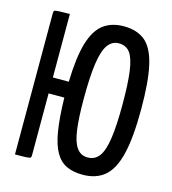

<svg xmlns="http://www.w3.org/2000/svg" viewBox="-108 -798 803 897"><g transform="rotate(15 294.0 -350.0)"><path d="M373 10Q328 10 295.5 -5Q263 -20 242 -56Q221 -92 210.5 -155.5Q200 -219 198 -316H122V-16Q122 -8 119 -5Q116 -2 100 -1Q84 0 44 0V-684Q44 -692 47.5 -695Q51 -698 67.5 -699Q84 -700 122 -700V-393H199Q202 -511 222.5 -580.5Q243 -650 282.5 -680Q322 -710 381 -710Q445 -710 484 -678Q523 -646 541 -569Q559 -492 559 -357Q559 -219 539.5 -139Q520 -59 479 -24.5Q438 10 373 10ZM375 -74Q410 -74 430.5 -101.5Q451 -129 460 -191.5Q469 -254 469 -355Q469 -455 461 -514.5Q453 -574 434 -600.5Q415 -627 379 -627Q347 -627 326.5 -599Q306 -571 296.5 -506.5Q287 -442 287 -334Q287 -241 295 -184Q303 -127 322.5 -100.5Q342 -74 375 -74Z"/></g></svg>

Font: Yanone Kaffeesatz
Style: Regular
Weight: 400
Designer: Yanone (Cyrillic: Daniel Pouzeot, Huerta Tipografica, and Cyreal)
Foundry: Yanone
Version: Version 2.003